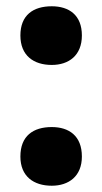

<svg xmlns="http://www.w3.org/2000/svg" viewBox="-20 -580 326 612"><path d="M45 -467C45 -403 87 -373 145 -373C199 -373 241 -403 241 -467C241 -532 200 -560 145 -560C86 -560 45 -532 45 -467ZM45 -81C45 -18 87 12 145 12C199 12 241 -18 241 -81C241 -147 200 -175 145 -175C86 -175 45 -147 45 -81Z"/></svg>

Font: Noto Sans Arabic SemCond Blk
Style: Regular
Weight: 900
Width: 4
Designer: Monotype Design Team, Nadine Chahine, Nizar Qandah and Khaled Hosny
Foundry: Monotype Imaging Inc.
Version: Version 2.012